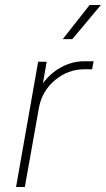

<svg xmlns="http://www.w3.org/2000/svg" viewBox="-20 -745 422 765"><path d="M132 -499H166L151 -413Q182 -455 225.5 -478Q269 -501 316 -501H353L347 -469H316Q251 -469 199 -425.5Q147 -382 135 -315L79 0H44ZM337 -725H382L268 -589H230Z"/></svg>

Font: Bai Jamjuree ExtraLight
Style: Italic
Weight: 275
Italic angle: -10°
Version: Version 1.000; ttfautohint (v1.6)